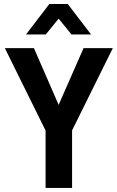

<svg xmlns="http://www.w3.org/2000/svg" viewBox="-20 -928 580 948"><path d="M335.9 -284.2V0H205.1V-283.2L3.9 -690.4H147.5L269.5 -410.2L392.6 -690.4H537.1ZM223.6 -908.2H314.5L429.7 -757.8H333L269.5 -835.9L206.1 -757.8H108.4Z"/></svg>

Font: Dinish
Style: Bold
Weight: 700
Designer: Bert Driehuis
Foundry: Playbeing
Version: Version 3.006; git-39231f3c-release